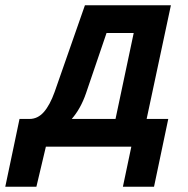

<svg xmlns="http://www.w3.org/2000/svg" viewBox="-91 -556 711 728"><path d="M-39 0 -17 -105H21Q52 -105 75 -131Q98 -157 116 -207L231 -536H557L465 -105H547L493 152H375L407 0H83L47 152H-71L-39 0ZM235 -202Q215 -144 181 -105H347L416 -431H313Z"/></svg>

Font: Geist Mono
Style: Bold Italic
Weight: 700
Italic angle: -12°
Monospace: yes
Designer: Basement.studio, Andrés Briganti, Mateo Zaragoza
Foundry: Basement.studio, Vercel, Andrés Briganti, Guido Ferreyra, Mateo Zaragoza
Version: Version 1.500; ttfautohint (v1.8.4.7-5d5b)